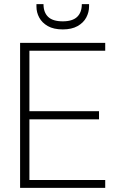

<svg xmlns="http://www.w3.org/2000/svg" viewBox="-20 -907 587 927"><path d="M77 0V-700H488V-662H122V-370H458V-331H122V-38H488V0ZM283 -765Q239 -765 211 -781Q183 -797 169.5 -822Q156 -847 156 -875V-887H190Q190 -847 212.5 -825.5Q235 -804 283 -804Q330 -804 352.5 -825.5Q375 -847 375 -887H410V-876Q410 -848 396.5 -822.5Q383 -797 354.5 -781Q326 -765 283 -765Z"/></svg>

Font: DM Sans ExtraLight
Style: Regular
Weight: 200
Designer: Colophon Foundry, Jonny Pinhorn
Foundry: Colophon Foundry
Version: Version 4.004; ttfautohint (v1.8.4.7-5d5b)